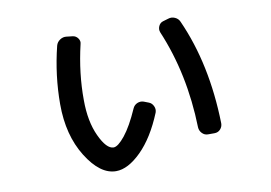

<svg xmlns="http://www.w3.org/2000/svg" viewBox="-67 -654 1134 804"><g transform="rotate(-10 500.0 -252.5)"><path d="M735.4 -77.1Q729.5 -305.7 648.4 -497.1Q643.6 -509.8 649.4 -522.9Q655.3 -536.1 668 -540L691.4 -546.9Q706.1 -551.8 720.2 -545.4Q734.4 -539.1 740.2 -525.4Q828.1 -330.1 834 -77.1Q834 -62.5 824.2 -51.8Q814.5 -41 798.8 -41H771.5Q756.8 -41 746.6 -51.8Q736.3 -62.5 735.4 -77.1ZM366.2 43.9Q298.8 43.9 241.2 -48.3Q183.6 -140.6 183.6 -272.5Q183.6 -394.5 213.9 -516.6Q217.8 -531.2 231 -540Q244.1 -548.8 258.8 -546.9L285.2 -543.9Q298.8 -542 307.1 -530.3Q315.4 -518.6 311.5 -505.9Q283.2 -385.7 284.2 -272.5Q284.2 -181.6 313.5 -118.7Q342.8 -55.7 373 -55.7Q391.6 -55.7 421.9 -93.3Q452.1 -130.9 483.4 -202.1Q489.3 -215.8 502.9 -221.7Q516.6 -227.5 530.3 -222.7L550.8 -214.8Q563.5 -210 569.8 -196.3Q576.2 -182.6 571.3 -168.9Q530.3 -68.4 473.6 -12.2Q417 43.9 366.2 43.9Z"/></g></svg>

Font: Rounded-L Mgen+ 1m medium
Style: Regular
Weight: 500
Designer: [Source Han Sans]
Ryoko NISHIZUKA  (kana & ideographs); Paul D. Hunt (Latin, Greek & Cyrillic); Wenlong ZHANG  (bopomofo
Version: Version 1.059.20150602